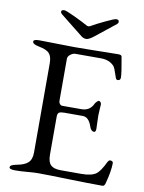

<svg xmlns="http://www.w3.org/2000/svg" viewBox="-91 -886 717 955"><g transform="rotate(10 267.5 -409.0)"><path d="M156 -822Q165 -822 209.5 -801Q254 -780 277 -767Q287 -761 297 -767Q321 -781 365 -802Q409 -823 418 -823Q432 -823 432 -812Q432 -805 426 -800L328 -722Q301 -700 287 -700Q280 -700 273 -703Q266 -706 263 -708.5Q260 -711 246 -722L148 -800Q141 -806 141 -812Q141 -822 156 -822ZM210 -102Q210 -65 225.5 -50Q241 -35 276 -35H380Q433 -35 456 -53Q475 -68 498 -116Q504 -127 512 -126Q525 -124 525 -115Q525 -75 508 -12Q504 5 494 5Q426 5 320 2Q214 -1 167 -1Q146 -1 113 2Q80 5 52 5Q23 5 23 -6Q23 -18 56 -24Q95 -31 112.5 -47.5Q130 -64 130 -99V-549Q130 -584 115.5 -599.5Q101 -615 63 -622Q30 -628 30 -642Q30 -653 59 -653Q97 -653 149.5 -651.5Q202 -650 236 -650Q276 -650 329 -651Q382 -652 419 -652.5Q456 -653 458 -653Q475 -653 476 -644Q491 -563 491 -541Q491 -526 477 -526Q469 -526 466 -536Q451 -583 444 -591Q420 -618 377 -618H246Q236 -618 223 -608.5Q210 -599 210 -586V-374Q210 -365 215.5 -358.5Q221 -352 228 -352H324Q368 -352 385 -391Q387 -395 393.5 -401.5Q400 -408 403 -408Q407 -408 411.5 -403.5Q416 -399 416 -392Q416 -388 414.5 -367Q413 -346 413 -337Q413 -326 414 -299Q415 -272 415 -269Q415 -252 406 -252Q390 -252 383 -275Q368 -320 337 -320H244Q225 -320 217.5 -315Q210 -310 210 -294Z"/></g></svg>

Font: EB Garamond SC 12
Style: Regular
Weight: 400
Version: Version 0.016 ; ttfautohint (v0.97) -l 8 -r 50 -G 200 -x 0 -